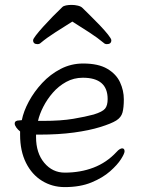

<svg xmlns="http://www.w3.org/2000/svg" viewBox="-20 -745 583 783"><path d="M275 -657Q240 -635 205.5 -613Q171 -591 146 -570Q141 -565 133 -565Q115 -565 115 -581Q115 -586 126.5 -601Q138 -616 156.5 -636.5Q175 -657 195.5 -678Q216 -699 234 -716Q239 -721 249.5 -723Q260 -725 272 -725Q285 -725 297.5 -722Q310 -719 316 -713Q328 -701 347.5 -682Q367 -663 387 -642Q407 -621 420.5 -604Q434 -587 434 -581Q434 -565 416 -565Q408 -565 403 -570Q378 -591 344 -613Q310 -635 275 -657ZM127 -196V-186Q127 -121 160.5 -81Q194 -41 244 -41Q308 -41 361.5 -61.5Q415 -82 455 -125Q462 -133 468 -136.5Q474 -140 478 -140Q488 -140 488 -128Q488 -119 473.5 -96Q459 -73 429 -46.5Q399 -20 353 -1Q307 18 244 18Q193 18 151.5 -7.5Q110 -33 86 -81Q62 -129 62 -195V-209Q53 -216 46.5 -225Q40 -234 40 -241Q40 -254 59 -254Q60 -254 64 -254.5Q68 -255 69 -255Q76 -291 97.5 -331Q119 -371 152 -406.5Q185 -442 227.5 -464Q270 -486 319 -486Q381 -486 417.5 -464.5Q454 -443 469.5 -409.5Q485 -376 485 -340Q485 -306 479.5 -286Q474 -266 454 -253.5Q434 -241 389 -227Q344 -213 281.5 -204.5Q219 -196 140 -196ZM155 -252Q229 -252 279 -260.5Q329 -269 362 -278Q398 -289 408.5 -302Q419 -315 419 -341Q419 -428 318 -428Q281 -428 250 -411Q219 -394 195.5 -367Q172 -340 156.5 -309.5Q141 -279 135 -252Z"/></svg>

Font: QiushuiShotai
Style: Regular
Weight: 600
Designer: Fontworks Inc.
Foundry: Fontworks Inc.
Version: Version 1.250